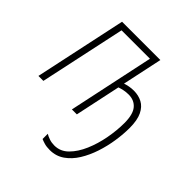

<svg xmlns="http://www.w3.org/2000/svg" viewBox="-209 -665 1042 1042"><g transform="rotate(45 312.0 -144.0)"><path d="M342 241Q317 241 300 236Q283 231 272 226V186Q285 194 303 200Q321 206 342 206Q388 206 422 172Q456 138 479 84.5Q502 31 513.5 -31Q525 -93 525 -149Q525 -216 500 -245.5Q475 -275 432 -275Q413 -275 396 -271.5Q379 -268 365 -263L309 0H271L376 -494H158L52 0H14L127 -529H421L372 -299Q387 -304 403 -307Q419 -310 437 -310Q473 -310 501.5 -295Q530 -280 547 -245Q564 -210 564 -150Q564 -104 556 -50.5Q548 3 531 54.5Q514 106 488 148Q462 190 425.5 215.5Q389 241 342 241Z"/></g></svg>

Font: Noto Sans Condensed ExtraLight
Style: Italic
Weight: 200
Width: 3
Italic angle: -12°
Designer: Monotype Design Team
Foundry: Monotype Imaging Inc.
Version: Version 2.013; ttfautohint (v1.8.4.7-5d5b)